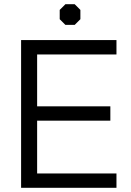

<svg xmlns="http://www.w3.org/2000/svg" viewBox="-20 -890 622 910"><path d="M80 -700H532V-632H156V-386H503V-318H156V-68H532V0H80ZM263 -799V-843L290 -870H334L361 -843V-799L334 -772H290Z"/></svg>

Font: Chakra Petch
Style: Regular
Weight: 400
Designer: Katatrad Aksorn Co.,Ltd.
Foundry: Cadson Demak Co.,Ltd.
Version: Version 1.000; ttfautohint (v1.6)